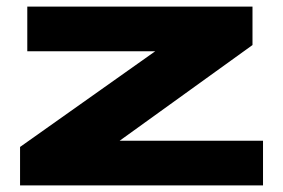

<svg xmlns="http://www.w3.org/2000/svg" viewBox="-20 -564 860 584"><path d="M41 0V-117L452 -408H63V-544H748V-427L344 -136H780V0Z"/></svg>

Font: Georama ExtraExtended
Style: Bold
Weight: 700
Width: 8
Designer: Jean-Baptiste Levee
Foundry: Production Type
Version: Version 1.000